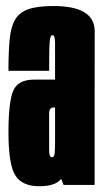

<svg xmlns="http://www.w3.org/2000/svg" viewBox="-20 -626 351 650"><path d="M195.1 0 166.4 -73.8V-378.4Q166.4 -452.8 166.4 -479.8Q166.4 -506.9 157.8 -506.9L161.5 -605.6Q300.8 -605.6 300.6 -519.9Q300.4 -434.2 300.4 -298.1V0ZM112.4 4.5Q55.1 4.5 31.9 -32.2Q8.6 -69 8.6 -178.5Q8.6 -278.2 24.2 -317.4Q39.8 -356.5 95.5 -356.5Q132.6 -356.5 170.9 -356.5V-262.2Q166.8 -262.2 161.6 -262.2Q146.4 -262.2 146.4 -242.2Q146.4 -222.1 146.4 -180Q146.4 -137.8 146.4 -115.6Q146.4 -93.5 155.6 -93.5Q163.5 -93.5 164.9 -105.7Q166.4 -117.9 166.4 -147.5L205.9 -135Q205.9 -68.6 193.1 -32.1Q180.2 4.5 112.4 4.5ZM8.6 -386.4Q8.6 -449.4 12.6 -491.8Q16.5 -534.1 30.9 -559.2Q45.2 -584.2 76.2 -594.9Q107.1 -605.6 161.5 -605.6L161.8 -559.1L157.8 -506.9Q153.5 -506.9 151.3 -501.2Q149.1 -495.5 148.1 -482.1Q147 -468.6 146.7 -445.1Q146.4 -421.6 146.4 -386.4Z"/></svg>

Font: Anybody UltraCondensed Thin
Style: Regular
Weight: 100
Width: 1
Designer: Tyler Finck
Foundry: Etcetera Type Company
Version: Version 1.110